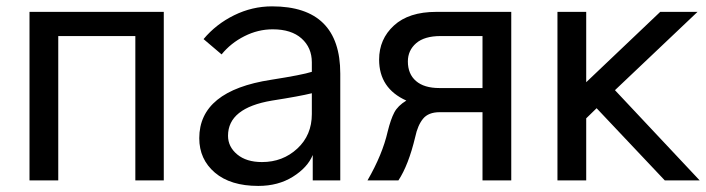

<svg xmlns="http://www.w3.org/2000/svg" viewBox="-20 -576 2254 613"><path d="M74.2 0V-538.1H502.9V0H412.1V-460.9H166V0Z M708 -142.6Q708 -107.4 737.3 -83Q766.6 -58.6 816.4 -58.6Q882.8 -58.6 929.2 -101.6Q975.6 -144.5 975.6 -211.9V-278.3Q936.5 -268.6 848.6 -254.9Q708 -231.4 708 -142.6ZM616.2 -134.8Q616.2 -286.1 845.7 -321.3Q945.3 -336.9 975.6 -346.7V-377Q975.6 -423.8 942.9 -453.1Q910.2 -482.4 850.6 -482.4Q803.7 -482.4 760.3 -460.4Q716.8 -438.5 687.5 -402.3L629.9 -451.2Q669.9 -499 727.5 -527.3Q785.2 -555.7 848.6 -555.7Q1066.4 -555.7 1066.4 -340.8V0H978.5V-81.1Q961.9 -41 915 -11.7Q868.2 17.6 804.7 17.6Q715.8 17.6 666 -24.9Q616.2 -67.4 616.2 -134.8Z M1282.2 -379.9Q1282.2 -339.8 1308.1 -317.4Q1334 -294.9 1382.8 -294.9H1520.5V-460.9H1386.7Q1335 -460.9 1308.6 -438Q1282.2 -415 1282.2 -379.9ZM1153.3 0Q1201.2 -83 1217.8 -156.2Q1227.5 -195.3 1238.8 -216.8Q1250 -238.3 1277.3 -254.9Q1190.4 -293.9 1190.4 -385.7Q1190.4 -451.2 1237.8 -494.6Q1285.2 -538.1 1373 -538.1H1612.3V0H1520.5V-217.8H1383.8Q1347.7 -217.8 1330.6 -196.8Q1313.5 -175.8 1305.7 -138.7Q1284.2 -48.8 1252 0Z M1759.8 0V-538.1H1851.6V-313.5L2087.9 -538.1H2207L1943.4 -288.1L2213.9 0H2102.5L1884.8 -230.5L1851.6 -198.2V0Z"/></svg>

Font: Gothic A1 Medium
Style: Regular
Weight: 500
Designer: HanYang I&C Co.,Ltd.
Foundry: HanYang I&C Co.,Ltd.
Version: Version 2.50